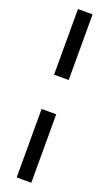

<svg xmlns="http://www.w3.org/2000/svg" viewBox="-184 -808 591 1036"><g transform="rotate(20 111.0 -290.5)"><path d="M68.8 -773.9H152.8V-397H68.8ZM68.8 -200.2H152.8V192.9H68.8Z"/></g></svg>

Font: Sarala
Style: Regular
Weight: 400
Designer: Andres Torresi
Foundry: Huerta Tipografica
Version: Version 1.004;PS 001.003;hotconv 1.0.70;makeotf.lib2.5.58329